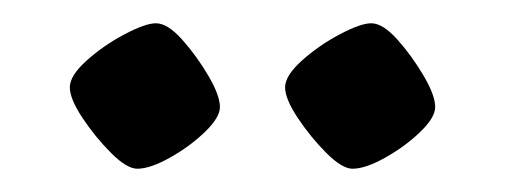

<svg xmlns="http://www.w3.org/2000/svg" viewBox="-20 -724 434 165"><path d="M283 -579Q274 -579 260.5 -592.5Q247 -606 236 -622.5Q225 -639 225 -649Q225 -659 239.5 -672Q254 -685 272 -694.5Q290 -704 299 -704Q309 -704 321.5 -690Q334 -676 344 -659Q354 -642 354 -632Q354 -623 341 -610.5Q328 -598 311 -588.5Q294 -579 283 -579ZM98 -579Q89 -579 75.5 -592.5Q62 -606 51 -622.5Q40 -639 40 -649Q40 -659 54.5 -672Q69 -685 87 -694.5Q105 -704 114 -704Q124 -704 136.5 -690Q149 -676 159 -659Q169 -642 169 -632Q169 -623 156 -610.5Q143 -598 126 -588.5Q109 -579 98 -579Z"/></svg>

Font: Texturina 72pt Medium
Style: Regular
Weight: 500
Designer: Guillermo Torres Carreño
Foundry: Omnibus-Type
Version: Version 1.002; ttfautohint (v1.8.3)